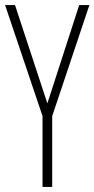

<svg xmlns="http://www.w3.org/2000/svg" viewBox="-20 -785 371 754"><path d="M166 -379 291 -765H331L185 -329V-51H147V-329L0 -765H39Z"/></svg>

Font: Noto Sans Tamil UI ExtraCondensed ExtraLight
Style: Regular
Weight: 200
Width: 2
Designer: Jelle Bosma - Monotype Design Team
Foundry: Monotype Imaging Inc.
Version: Version 2.004; ttfautohint (v1.8.4.7-5d5b)